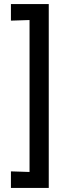

<svg xmlns="http://www.w3.org/2000/svg" viewBox="-20 -805 360 949"><path d="M34 124V42L126 45V-706L34 -703V-785H221V124Z"/></svg>

Font: Ruda SemiBold
Style: Regular
Weight: 600
Designer: Mariela Monsalve and Angelina Sanchez
Foundry: Mariela Monsalve and Angelina Sanchez
Version: Version 2.001